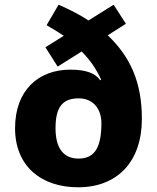

<svg xmlns="http://www.w3.org/2000/svg" viewBox="-20 -852 669 816"><path d="M229 -832 178 -745C204 -730 230 -714 251 -700L173 -651L225 -569L327 -633C364 -596 389 -559 410 -513L406 -511C385 -541 345 -556 279 -556C143 -556 44 -468 44 -307C44 -145 156 -56 312 -56C478 -56 583 -164 583 -347C583 -504 533 -611 438 -702L515 -751L463 -832L356 -765C320 -789 277 -811 229 -832ZM314 -434C381 -434 411 -383 411 -329C411 -228 384 -178 314 -178C244 -178 216 -230 216 -307C216 -393 243 -434 314 -434Z"/></svg>

Font: Noto Sans Malayalam UI ExtraBold
Style: Regular
Weight: 800
Designer: Jelle Bosma - Monotype Design Team
Foundry: Monotype Imaging Inc.
Version: Version 2.104